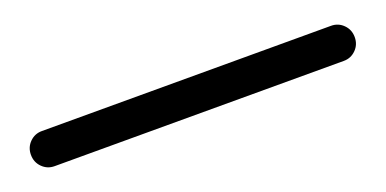

<svg xmlns="http://www.w3.org/2000/svg" viewBox="-19 -38 595 296"><g transform="rotate(-20 278.5 110.0)"><path d="M41 138.7Q29.3 138.7 21 130.4Q12.7 122.1 12.7 109.9Q12.7 97.7 21 89.4Q29.3 81.1 41 81.1H515.6Q527.3 81.1 535.6 89.4Q543.9 97.7 543.9 109.9Q543.9 122.1 535.6 130.4Q527.3 138.7 515.6 138.7Z"/></g></svg>

Font: Gen Jyuu Gothic P Normal
Style: Regular
Weight: 300
Designer: [Source Han Sans]
Ryoko NISHIZUKA  (kana & ideographs); Paul D. Hunt (Latin, Greek & Cyrillic); Wenlong ZHANG  (bopomofo
Version: Version 1.002.20150607